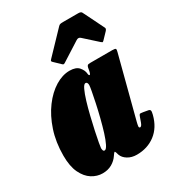

<svg xmlns="http://www.w3.org/2000/svg" viewBox="-193 -886 917 1017"><g transform="rotate(-30 266.0 -378.0)"><path d="M519.5 -115.5Q502 -47.5 454.5 -11.2Q407 25 341.5 25Q310 25 286.8 10.8Q263.5 -3.5 256 -24.5Q254 -30.5 253.2 -33.8Q252.5 -37 251.5 -39.5Q248.5 -49.5 244.8 -46.8Q241 -44 232 -30.5Q217 -8 192.5 6Q168 20 135.5 20Q101.5 20 70.8 0.8Q40 -18.5 20.5 -59.2Q1 -100 1 -165Q1 -247.5 23.8 -316Q46.5 -384.5 83.8 -434.5Q121 -484.5 165.5 -511.8Q210 -539 253.5 -539Q293 -539 310 -519Q327 -499 328.5 -478.5Q329.5 -466.5 334.8 -465.8Q340 -465 344.5 -487L347.5 -504Q349.5 -513 353.5 -516.5Q357.5 -520 370 -520H504.5Q522.5 -520 525 -515.5Q527.5 -511 523.5 -497L427 -126Q426 -121.5 424 -113.2Q422 -105 422 -101Q422 -92 429 -92Q433 -92 438 -98.5Q443 -105 454.5 -140Q458.5 -151.5 461.8 -154.2Q465 -157 483.5 -153.5L511.5 -148.5Q520 -147 522.2 -140.8Q524.5 -134.5 519.5 -115.5ZM306.5 -420Q307 -428.5 303.8 -434.2Q300.5 -440 294 -440Q284.5 -440 273.5 -416.8Q262.5 -393.5 251.2 -356.5Q240 -319.5 229.8 -277.2Q219.5 -235 211.2 -196.2Q203 -157.5 198.2 -131.2Q193.5 -105 193.5 -100Q193.5 -93.5 195.5 -86.8Q197.5 -80 204.5 -80Q214 -80 225.2 -102.5Q236.5 -125 247.8 -161.2Q259 -197.5 269.5 -239Q280 -280.5 288.2 -319.2Q296.5 -358 301.5 -385.5Q306.5 -413 306.5 -420ZM235.5 -590 199 -625Q194 -630.5 194.8 -633Q195.5 -635.5 201.5 -642L325 -771Q330.5 -777 336.5 -778.2Q342.5 -779.5 353.5 -779.5H446Q463 -779.5 467 -771L530.5 -642.5Q534.5 -635 525.5 -625L490 -588Q483.5 -581.5 481.2 -582.2Q479 -583 473.5 -587.5L393 -660Q382 -669.5 368 -660.5L252.5 -587Q246 -583 242.8 -584.5Q239.5 -586 235.5 -590Z"/></g></svg>

Font: Besley* Condensed Fatface
Style: Italic
Weight: 900
Width: 3
Italic angle: -13°
Designer: Owen Earl
Foundry: indestructible type*
Version: Version 3.000; ttfautohint (v1.8.3)